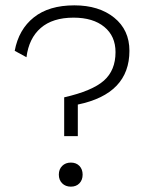

<svg xmlns="http://www.w3.org/2000/svg" viewBox="-20 -690 550 718"><path d="M258 -670Q350 -670 407 -624Q464 -578 464 -500Q464 -339 271 -299V-181H220V-326Q325 -350 368.5 -388.5Q412 -427 412 -495Q412 -555 370 -589.5Q328 -624 255 -624Q177 -624 132.5 -585.5Q88 -547 79 -476L35 -500Q50 -580 106.5 -625Q163 -670 258 -670ZM212.5 -69.5Q225 -82 245 -82Q265 -82 277 -69.5Q289 -57 289 -37Q289 -17 277 -4.5Q265 8 245 8Q225 8 212.5 -4.5Q200 -17 200 -37Q200 -57 212.5 -69.5Z"/></svg>

Font: Elaine Sans Light
Style: Regular
Weight: 300
Designer: Wei Huang
Foundry: Wei Huang
Version: Version 2.001;December 24, 2019;FontCreator 12.0.0.2547 64-b